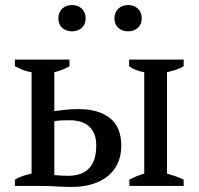

<svg xmlns="http://www.w3.org/2000/svg" viewBox="-20 -736 786 760"><path d="M39 0ZM195 -296Q212 -298 233 -301Q254 -304 294 -304Q369 -304 414.5 -269Q460 -234 460 -159Q460 -119 445.5 -88.5Q431 -58 405 -37.5Q379 -17 343 -6.5Q307 4 264 4Q237 4 203.5 2Q170 0 132 0H39V-25Q56 -35 72 -40Q88 -45 105 -49V-450Q86 -453 70 -459.5Q54 -466 39 -474V-500H255V-474Q232 -460 195 -450ZM195 -43Q208 -42 221 -41Q234 -40 248 -40Q361 -40 361 -160Q361 -188 352.5 -207.5Q344 -227 329.5 -238.5Q315 -250 296 -255Q277 -260 256 -260Q242 -260 226 -259.5Q210 -259 195 -256ZM707 0H492V-25Q506 -32 520 -38Q534 -44 551 -49V-450Q513 -457 491 -474V-500H707V-474Q695 -466 678 -460.5Q661 -455 641 -450V-49Q658 -44 674 -38.5Q690 -33 707 -25ZM211 -663Q211 -687 226 -701.5Q241 -716 265 -716Q289 -716 304 -701.5Q319 -687 319 -663Q319 -640 304 -626Q289 -612 265 -612Q241 -612 226 -626Q211 -640 211 -663ZM433 -663Q433 -687 448 -701.5Q463 -716 487 -716Q511 -716 526 -701.5Q541 -687 541 -663Q541 -640 526 -626Q511 -612 487 -612Q463 -612 448 -626Q433 -640 433 -663Z"/></svg>

Font: PT Serif
Style: Regular
Weight: 400
Designer: A.Korolkova, O.Umpeleva, V.Yefimov
Foundry: ParaType Ltd
Version: Version 1.000W OFL; ttfautohint (v1.6)